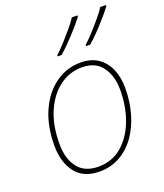

<svg xmlns="http://www.w3.org/2000/svg" viewBox="-142 -860 823 965"><g transform="rotate(-20 269.5 -378.0)"><path d="M225 10Q139 10 96.5 -45.5Q54 -101 54 -189Q54 -294 89 -372.5Q124 -451 184.5 -494.5Q245 -538 320 -538Q375 -538 412.5 -512.5Q450 -487 469 -442.5Q488 -398 488 -341Q488 -270 470 -206.5Q452 -143 418 -94.5Q384 -46 335 -18Q286 10 225 10ZM228 -15Q300 -15 352.5 -59.5Q405 -104 433 -178Q461 -252 461 -342Q461 -416 425.5 -464.5Q390 -513 318 -513Q251 -513 197.5 -473Q144 -433 112.5 -360.5Q81 -288 81 -189Q81 -110 117.5 -62.5Q154 -15 228 -15ZM375 -606V-612Q397 -632 422.5 -660Q448 -688 471.5 -716Q495 -744 509 -766H539V-759Q513 -725 474 -682Q435 -639 397 -606ZM223 -606V-612Q245 -632 270.5 -660Q296 -688 319.5 -716Q343 -744 357 -766H387V-759Q361 -725 321.5 -682Q282 -639 244 -606Z"/></g></svg>

Font: Noto Sans Disp Thin
Style: Italic
Weight: 100
Italic angle: -12°
Designer: Monotype Design Team
Foundry: Monotype Imaging Inc.
Version: Version 2.000;GOOG;noto-source:20170915:90ef993387c0